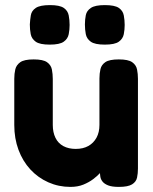

<svg xmlns="http://www.w3.org/2000/svg" viewBox="-20 -725 600 753"><path d="M256 8Q210 8 169.5 -10Q129 -28 99 -60.5Q69 -93 52.5 -137.5Q36 -182 36 -235V-416Q36 -436 40 -453Q44 -470 59.5 -481Q75 -492 112 -492Q149 -492 164.5 -481Q180 -470 183.5 -452.5Q187 -435 187 -415V-235Q187 -206 197.5 -184.5Q208 -163 228.5 -152Q249 -141 277 -141Q306 -141 326.5 -152.5Q347 -164 358.5 -185Q370 -206 370 -235V-417Q370 -437 374 -454Q378 -471 393.5 -481.5Q409 -492 446 -492Q483 -492 498.5 -481Q514 -470 517.5 -452.5Q521 -435 521 -416V-64Q521 -45 517.5 -28.5Q514 -12 498 -2Q482 8 446 8Q419 8 404 2Q389 -4 382 -13Q375 -22 373.5 -32Q372 -42 372 -50L385 -61Q382 -57 372 -46Q362 -35 345.5 -22.5Q329 -10 307 -1Q285 8 256 8ZM391 -550Q352 -550 336 -561.5Q320 -573 316.5 -591Q313 -609 313 -629Q313 -648 316.5 -665.5Q320 -683 336.5 -694Q353 -705 391 -705Q430 -705 446 -694Q462 -683 465.5 -664.5Q469 -646 469 -627Q469 -609 465.5 -591Q462 -573 446 -561.5Q430 -550 391 -550ZM175 -550Q136 -550 120 -561.5Q104 -573 100.5 -591Q97 -609 97 -629Q98 -648 101 -665.5Q104 -683 120.5 -694Q137 -705 176 -705Q214 -705 230 -694Q246 -683 249.5 -664.5Q253 -646 253 -627Q253 -609 249.5 -591Q246 -573 230 -561.5Q214 -550 175 -550Z"/></svg>

Font: Fredoka Light SemiBold
Style: Regular
Weight: 600
Version: Version 2.001